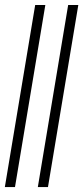

<svg xmlns="http://www.w3.org/2000/svg" viewBox="-24 -756 338 776"><path d="M159.2 -735.8 36.6 0H-4.4L118.2 -735.8ZM292.5 -735.8 169.9 0H128.9L251.5 -735.8Z"/></svg>

Font: Inter 28pt ExtraLight
Style: Italic
Weight: 250
Italic angle: -9.3988°
Designer: Rasmus Andersson
Foundry: rsms
Version: Version 4.001;git-66647c0bb